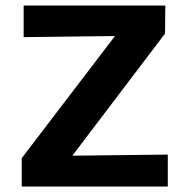

<svg xmlns="http://www.w3.org/2000/svg" viewBox="-20 -678 673 698"><path d="M590 -116V0H59V-103L398 -547L66 -543V-658H581L580 -556L243 -112Z"/></svg>

Font: Ysabeau Ultrabold
Style: Regular
Weight: 800
Designer: Christian Thalmann (Catharsis Fonts)
Version: Version 0.003